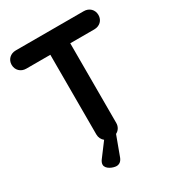

<svg xmlns="http://www.w3.org/2000/svg" viewBox="-201 -817 988 1085"><g transform="rotate(-30 293.0 -274.5)"><path d="M279 119 326 -8C346 -18 358 -38 358 -61V-581H515C550 -581 576 -605 576 -640C576 -675 550 -700 515 -700H71C36 -700 10 -675 10 -641C10 -606 36 -581 71 -581H228V-61C228 -41 237 -24 251 -13L185 75C177 85 173 96 173 105C173 134 217 151 238 151C257 151 271 140 279 119Z"/></g></svg>

Font: Hotpoint
Style: Bold
Weight: 700
Designer: Andrew Paglinawan, Luciano Perondi, Riccardo Olocco
Foundry: CAST Cooperativa Anonima Servizi Tipografici
Version: Version 1.000;PS 2.1;hotconv 16.6.51;makeotf.lib2.5.65220